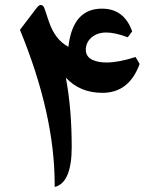

<svg xmlns="http://www.w3.org/2000/svg" viewBox="-20 -743 620 766"><path d="M322.3 -544.4Q322.3 -530.8 328.9 -520.8Q335.4 -510.7 347.4 -504.9Q359.4 -499 373.8 -496.3Q388.2 -493.7 404.8 -493.7Q453.1 -493.7 521 -515.6L537.1 -487.8Q495.1 -372.6 388.7 -372.6Q343.8 -372.6 307.4 -387.7Q271 -402.8 242.7 -433.1Q254.4 -371.1 260.3 -301.8Q266.1 -232.4 266.1 -156.7Q266.1 -13.7 198.2 2.9V-8.8Q197.8 -288.1 59.6 -624L127 -712.4Q131.8 -718.8 137.2 -721.7Q142.6 -724.6 148.4 -721.7Q154.3 -718.8 157.7 -708.5L174.8 -657.7Q199.2 -584.5 252.9 -556.2Q270 -708.5 386.7 -708.5Q431.2 -708.5 461.2 -685.8Q491.2 -663.1 507.3 -617.7L489.7 -594.2Q439.5 -613.3 403.8 -613.3Q368.2 -613.3 345.2 -593.5Q322.3 -573.7 322.3 -544.4Z"/></svg>

Font: Parastoo FD
Style: Bold-FD
Weight: 700
Foundry: Saber Rastikerdar (saber.rastikerdar@gmail.com)
Version: Version 2.0.1